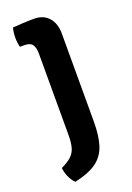

<svg xmlns="http://www.w3.org/2000/svg" viewBox="-140 -553 568 825"><g transform="rotate(-20 144.0 -140.5)"><path d="M218.5 3Q218.5 67.5 205 110.5Q191.5 153.5 156.2 179.5Q121 205.5 55.5 219.5Q43 208.5 33 187.2Q23 166 21 144Q49.5 130.5 66 116.2Q82.5 102 89.5 79.8Q96.5 57.5 96.5 21V-352.5Q96.5 -378.5 86.8 -392.8Q77 -407 51.5 -407H30Q24.5 -427 24.5 -449.5Q24.5 -473 30 -495Q52.5 -497 75.5 -498.2Q98.5 -499.5 112 -499.5H128.5Q170.5 -499.5 194.5 -472.2Q218.5 -445 218.5 -398.5Z"/></g></svg>

Font: Signika Negative SemiBold
Style: Regular
Weight: 600
Designer: Anna Giedryś
Foundry: Anna Giedryś
Version: Version 2.000; ttfautohint (v1.8.3) -l 8 -r 50 -G 200 -x 9 -